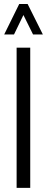

<svg xmlns="http://www.w3.org/2000/svg" viewBox="-40 -916 228 936"><path d="M-19.5 -748 53.7 -896.5H94.7L168.9 -748H121.1L74.2 -842.8L28.3 -748ZM41 0V-683.6H107.4V0Z"/></svg>

Font: Post No Bills Jaffna Medium
Style: Regular
Weight: 500
Designer: Kosala Senevirathne, Siva Puranthara, Lasantha Premarathna, Tharique Azeez
Foundry: Mooniak
Version: Version 1.220 ; ttfautohint (v1.6)